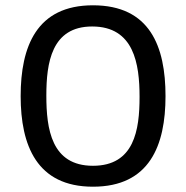

<svg xmlns="http://www.w3.org/2000/svg" viewBox="-20 -691 703 725"><path d="M331 14C545 14 605 -142 605 -328C605 -516 546 -671 331 -671C118 -671 58 -515 58 -328C58 -142 119 14 331 14ZM328 -591C486 -591 507 -450 507 -325C507 -200 487 -65 331 -65C174 -65 155 -204 155 -330C155 -453 174 -591 328 -591Z"/></svg>

Font: Logix
Style: Regular
Weight: 400
Designer: Michael Lee Finney
Version: Version 1.06